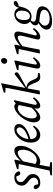

<svg xmlns="http://www.w3.org/2000/svg" viewBox="1320 -2104 1025 3704"><g transform="rotate(-90 1832.0 -251.5)"><path d="M137 -1 120 -70C113 -97 101 -113 73 -113C57 -113 41 -102 36 -86C43 -26 82 13 159 13C259 13 327 -46 327 -129C327 -187 306 -217 246 -262C189 -304 173 -323 173 -365C173 -411 199 -448 268 -448C284 -448 294 -446 304 -443L274 -474L292 -418C302 -388 319 -372 342 -372C360 -372 374 -380 380 -399C365 -464 320 -487 261 -487C166 -487 103 -425 103 -347C103 -284 141 -248 191 -211C248 -170 256 -144 256 -111C256 -59 215 -26 145 -26C128 -26 120 -28 99 -35L137 -1Z M384 241H460C470 173 482 107 509 -22L513 -40L606 -477L593 -487L424 -436L420 -407L539 -400L523 -414L384 241ZM460 -45C493 -3 521 13 562 13C706 13 871 -196 871 -364C871 -454 829 -487 780 -487C707 -487 598 -412 535 -293L546 -288C620 -373 688 -421 735 -421C773 -421 796 -389 796 -324C796 -255 771 -184 730 -131C695 -86 649 -55 598 -55C570 -55 536 -66 502 -100L460 -45ZM300 241H552L560 207L441 189H422L307 207L300 241Z M1083 13C1156 13 1220 -42 1262 -110L1239 -128C1212 -94 1167 -55 1104 -55C1039 -55 1000 -94 1000 -194C1000 -327 1106 -444 1171 -444C1204 -444 1227 -422 1227 -385C1227 -328 1162 -255 975 -207L979 -169C1226 -235 1292 -330 1292 -395C1292 -454 1257 -487 1193 -487C1054 -487 933 -334 933 -173C933 -45 996 13 1083 13Z M1419 13C1490 13 1579 -67 1649 -171L1640 -193C1552 -88 1502 -55 1460 -55C1424 -55 1400 -84 1400 -145C1400 -234 1438 -312 1486 -362C1523 -400 1565 -421 1597 -421C1632 -421 1666 -400 1691 -379L1727 -404C1701 -450 1675 -487 1632 -487C1504 -487 1324 -278 1324 -104C1324 -22 1371 13 1419 13ZM1641 13C1708 13 1770 -51 1810 -109L1786 -128C1751 -85 1712 -55 1687 -55C1674 -55 1663 -63 1663 -77C1663 -89 1666 -110 1672 -135L1752 -488L1734 -497L1668 -442L1600 -127C1593 -94 1590 -73 1590 -44C1590 -5 1614 13 1641 13Z M1863 0 1872 8 1937 0C1949 -70 1961 -140 1975 -210L2078 -733L2072 -741L1900 -691L1896 -662L2013 -654L1996 -685C1986 -616 1973 -547 1959 -478L1863 0ZM2274 0 2279 -30 2227 -34C2196 -36 2181 -44 2159 -92L2130 -155C2107 -205 2076 -238 2018 -250L1989 -256L1986 -249L2240 -390C2276 -410 2290 -424 2290 -442C2290 -462 2275 -481 2254 -482L1965 -257L1968 -235L1988 -229C2023 -219 2039 -200 2063 -144L2095 -67C2124 3 2157 13 2203 13C2225 13 2244 10 2274 0Z M2362 -38C2362 -4 2388 13 2415 13C2486 13 2537 -49 2582 -109L2558 -128C2517 -80 2485 -55 2461 -55C2450 -55 2439 -63 2439 -77C2439 -89 2443 -110 2448 -135L2519 -477L2506 -487L2337 -436L2333 -407L2453 -400L2436 -414L2372 -110C2363 -69 2362 -52 2362 -38ZM2508 -624C2538 -624 2566 -655 2566 -686C2566 -722 2544 -744 2512 -744C2482 -744 2454 -715 2454 -682C2454 -646 2476 -624 2508 -624Z M2922 -29C2922 -4 2941 13 2972 13C3040 13 3105 -50 3144 -109L3120 -128C3084 -83 3046 -55 3021 -55C3009 -55 3001 -62 3001 -76C3001 -86 3007 -107 3014 -135L3059 -320C3067 -353 3076 -386 3076 -418C3076 -464 3054 -487 3012 -487C2946 -487 2855 -427 2788 -359L2783 -322C2863 -388 2924 -421 2962 -421C2984 -421 2997 -410 2997 -374C2997 -354 2989 -321 2981 -287L2938 -110C2928 -69 2922 -52 2922 -29ZM2728 0C2741 -71 2753 -140 2768 -210L2799 -352L2824 -477L2811 -487L2642 -436L2638 -407L2758 -400L2741 -414L2653 0L2663 8L2728 0Z M3195 -83C3195 -54 3212 -12 3290 -3L3368 6C3472 18 3496 51 3496 88C3496 152 3426 194 3319 194C3238 194 3190 160 3190 102C3190 56 3223 24 3290 -17L3270 -29C3188 -1 3113 66 3113 135C3113 207 3183 241 3275 241C3441 241 3563 155 3563 50C3563 -7 3523 -44 3416 -58L3319 -71C3278 -76 3266 -99 3266 -116C3266 -134 3270 -150 3312 -193L3300 -203C3235 -164 3195 -127 3195 -83ZM3376 -187C3324 -186 3297 -223 3297 -295C3297 -388 3331 -453 3402 -455C3444 -456 3479 -417 3479 -353C3479 -248 3440 -188 3376 -187ZM3221 -290C3221 -208 3275 -155 3369 -155C3447 -155 3519 -213 3549 -342C3557 -376 3564 -400 3575 -424L3552 -397C3624 -418 3664 -428 3664 -471C3664 -479 3660 -485 3655 -491C3648 -495 3638 -497 3626 -497C3586 -497 3546 -467 3529 -374L3536 -375C3529 -446 3479 -487 3409 -487C3306 -487 3221 -399 3221 -290Z"/></g></svg>

Font: Source Serif Variable
Style: Italic
Weight: 389
Italic angle: -12°
Designer: Frank Grießhammer
Foundry: Adobe Systems Incorporated
Version: Version 3.001;hotconv 1.0.111;makeotfexe 2.5.65597